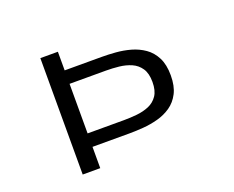

<svg xmlns="http://www.w3.org/2000/svg" viewBox="-112 -893 1324 1085"><g transform="rotate(-20 550.0 -350.0)"><path d="M215.5 0V-700H321V-588H544Q582.5 -588 627.5 -584.5Q672.5 -581 716 -568.8Q759.5 -556.5 795.5 -531.5Q831.5 -506.5 853.2 -464Q875 -421.5 875 -357Q875 -292.5 853.2 -250.2Q831.5 -208 795.5 -183.2Q759.5 -158.5 716 -146.8Q672.5 -135 627.5 -131.5Q582.5 -128 544 -128H321V0ZM321 -209H540Q578 -209 617.8 -213Q657.5 -217 690.8 -231Q724 -245 744.5 -275Q765 -305 765 -357Q765 -409 744.5 -439.2Q724 -469.5 690.8 -484Q657.5 -498.5 617.8 -502.8Q578 -507 540 -507H321Z"/></g></svg>

Font: Trispace Expanded
Style: Regular
Weight: 400
Width: 7
Designer: Tyler Finck
Foundry: Etcetera Type Company
Version: Version 1.210; ttfautohint (v1.8.3)